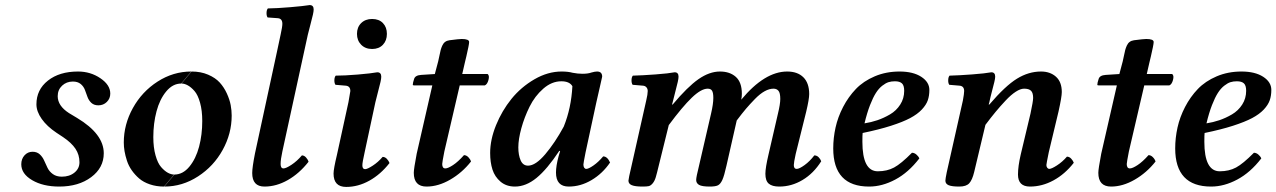

<svg xmlns="http://www.w3.org/2000/svg" viewBox="-20 -718 4979 749"><path d="M63 -77.1Q63 -98.1 75.7 -112.1Q88.4 -126 106.9 -126Q124 -126 135 -116Q146 -106 152.3 -91.6Q158.7 -77.1 165.5 -63Q172.4 -48.8 186.3 -38.8Q200.2 -28.8 221.2 -28.8Q251 -28.8 270.5 -44.7Q290 -60.5 290 -85Q290 -114.3 274.4 -137.7Q258.8 -161.1 226.1 -183.1L200.2 -200.2Q163.6 -224.6 142.8 -253.9Q122.1 -283.2 122.1 -311Q122.1 -368.2 167 -403.6Q211.9 -439 284.2 -439Q333 -439 371.6 -412.8Q410.2 -386.7 410.2 -353Q410.2 -333.5 396.7 -320.3Q383.3 -307.1 363.8 -307.1Q346.7 -307.1 336.4 -316.7Q326.2 -326.2 321.3 -339.8Q316.4 -353.5 311.3 -367.2Q306.2 -380.9 294.7 -390.4Q283.2 -399.9 264.2 -399.9Q239.3 -399.9 222.2 -383.8Q205.1 -367.7 205.1 -342.8Q205.1 -305.2 249 -276.9L280.8 -257.8Q384.8 -195.3 384.8 -120.1Q384.8 -63.5 335.7 -26.9Q286.6 9.8 210.9 9.8Q147.9 9.8 105.5 -15.1Q63 -40 63 -77.1Z M688 -392.1 727.1 -439Q763.2 -439 791.7 -426.8Q820.3 -414.6 837.2 -396Q854 -377.4 865 -353.3Q876 -329.1 879.9 -308.1Q883.8 -287.1 883.8 -267.1Q883.8 -196.8 848.6 -133.1Q813.5 -69.3 752.4 -29.8Q691.4 9.8 621.1 9.8L660.2 -37.1Q693.4 -37.1 718.8 -67.9Q744.1 -98.6 756.6 -145.5Q769 -192.4 769 -246.1Q769 -286.6 760.5 -317.1Q752 -347.7 738.8 -362.8Q725.6 -377.9 712.6 -385Q699.7 -392.1 688 -392.1ZM659.2 -37.1 620.1 9.8Q589.8 9.8 564.7 1.2Q539.6 -7.3 522.9 -21.7Q506.3 -36.1 494.1 -53.5Q481.9 -70.8 475.3 -90.8Q468.8 -110.8 465.8 -128.4Q462.9 -146 462.9 -162.1Q462.9 -232.4 498.3 -296.4Q533.7 -360.4 594.7 -399.7Q655.8 -439 726.1 -439L687 -392.1Q653.8 -392.1 628.4 -361.3Q603 -330.6 590.6 -283.7Q578.1 -236.8 578.1 -183.1Q578.1 -142.6 586.7 -112.1Q595.2 -81.5 608.4 -66.4Q621.6 -51.3 634.5 -44.2Q647.5 -37.1 659.2 -37.1Z M1059.6 -512.2 1074.7 -583Q1081.5 -613.8 1081.5 -625Q1081.5 -645.5 1064 -647L1023.9 -649.9Q1019.5 -656.2 1019.8 -667.7Q1020 -679.2 1024.9 -685.1Q1059.6 -685.5 1111.8 -689.9Q1164.1 -694.3 1188 -698.2Q1203.6 -698.2 1203.6 -681.2Q1203.6 -673.8 1200.7 -660.9Q1197.8 -647.9 1191.2 -623Q1184.6 -598.1 1180.7 -582L1081.5 -127Q1074.7 -96.2 1074.7 -78.1Q1074.7 -61 1085.9 -61Q1095.7 -61 1117.2 -75.2Q1138.7 -89.4 1157.7 -111.8Q1166.5 -111.8 1173.8 -103.8Q1181.2 -95.7 1183.6 -86.9Q1147.5 -41 1102.8 -15.6Q1058.1 9.8 1011.7 9.8Q963.9 9.8 963.9 -43Q963.9 -64.5 974.6 -119.1Z M1444.3 -318.8 1402.3 -123Q1393.6 -84.5 1393.6 -73.2Q1393.6 -58.1 1404.3 -58.1Q1413.1 -58.1 1434.1 -71.8Q1455.1 -85.4 1472.7 -106Q1481.9 -106 1489.3 -98.1Q1496.6 -90.3 1499.5 -82Q1464.8 -37.6 1420.9 -13.2Q1377 11.2 1330.6 11.2Q1281.2 11.2 1281.2 -41Q1281.2 -58.6 1294.4 -113.8L1339.4 -319.8Q1346.7 -360.8 1346.7 -362.8Q1346.7 -382.3 1328.6 -383.8L1288.6 -387.2Q1284.2 -393.6 1284.4 -405.3Q1284.7 -417 1289.6 -422.9Q1323.7 -422.9 1375.7 -427.2Q1427.7 -431.6 1451.7 -436Q1467.3 -436 1467.3 -418.9Q1467.3 -411.6 1464.4 -398.4Q1461.4 -385.3 1454.8 -360.4Q1448.2 -335.4 1444.3 -318.8ZM1431.6 -644Q1458.5 -644 1473.9 -627.9Q1489.3 -611.8 1489.3 -585.9Q1489.3 -559.6 1473.6 -543.2Q1458 -526.9 1431.6 -526.9Q1405.3 -526.9 1388.9 -543.5Q1372.6 -560.1 1372.6 -585.9Q1372.6 -611.8 1388.9 -627.9Q1405.3 -644 1431.6 -644Z M1605.5 -118.2 1666.5 -384.8H1596.2Q1590.3 -384.8 1590.3 -387.2Q1590.3 -394.5 1595.2 -409.2Q1599.1 -424.3 1623 -425.8L1676.3 -429.2L1689.5 -479Q1691.4 -486.8 1694.3 -501.2Q1697.3 -515.6 1699.2 -523.2Q1701.2 -530.8 1705.3 -540Q1709.5 -549.3 1716.3 -554.4Q1723.1 -559.6 1733.4 -561Q1771 -565.9 1781.2 -565.9Q1810.1 -565.9 1810.1 -554.2Q1810.1 -548.8 1807.1 -533.9Q1804.2 -519 1799.3 -498.3Q1794.4 -477.5 1793.5 -474.1L1783.2 -429.2H1882.3Q1890.1 -423.3 1885.5 -406Q1880.9 -388.7 1871.1 -384.8H1773.4L1713.4 -127Q1705.1 -84.5 1705.1 -78.1Q1705.1 -61 1717.3 -61Q1727.5 -61 1747.3 -74Q1767.1 -86.9 1790 -112.8Q1799.3 -112.8 1807.1 -104.7Q1814.9 -96.7 1817.4 -87.9Q1782.7 -43.9 1736.1 -17.1Q1689.5 9.8 1644 9.8Q1594.2 9.8 1594.2 -43.9Q1594.2 -58.6 1605.5 -118.2Z M2179.2 -224.1Q2208.5 -296.4 2212.9 -381.8Q2201.7 -400.9 2169.9 -400.9Q2132.3 -400.9 2099.4 -372.1Q2066.4 -343.3 2045.9 -301.8Q2025.4 -260.3 2013.7 -217.5Q2002 -174.8 2002 -143.1Q2002 -113.3 2011 -92.5Q2020 -71.8 2040 -71.8Q2069.3 -71.8 2107.2 -116.5Q2145 -161.1 2179.2 -224.1ZM2309.1 -439Q2329.1 -439 2329.1 -418.9Q2326.2 -405.8 2319.6 -376.7Q2313 -347.7 2306.2 -317.9L2264.2 -123Q2255.9 -81.1 2255.9 -76.2Q2255.9 -68.4 2259 -63.7Q2262.2 -59.1 2267.1 -59.1Q2275.9 -59.1 2295.2 -72.5Q2314.5 -85.9 2333 -107.9Q2349.1 -107.9 2359.9 -84Q2330.6 -41 2287.8 -15.6Q2245.1 9.8 2198.7 9.8Q2148.9 9.8 2148.9 -44.9Q2148.9 -70.8 2159.2 -108.9L2165 -127.9L2162.1 -129.9Q2114.3 -57.6 2073 -23.9Q2031.7 9.8 1988.8 9.8Q1955.1 9.8 1932.6 -9.3Q1910.2 -28.3 1901.1 -56.6Q1892.1 -85 1892.1 -121.1Q1892.1 -172.9 1915 -229.5Q1938 -286.1 1975.3 -332.3Q2012.7 -378.4 2064.9 -408.7Q2117.2 -439 2170.9 -439Q2196.3 -439 2213.9 -434.1Q2233.9 -430.2 2252 -430.2Q2273.9 -430.2 2287.1 -435.1Q2300.8 -439 2309.1 -439Z M2604 -318.8 2601.6 -310.1H2604Q2662.1 -379.4 2704.8 -409.2Q2747.6 -439 2788.6 -439Q2827.1 -439 2850.6 -418Q2874 -397 2874 -352.1Q2874 -339.8 2871.6 -329.1Q2962.9 -439 3050.8 -439Q3091.3 -439 3114 -416.5Q3136.7 -394 3136.7 -351.1Q3136.7 -331.5 3125 -282.2L3084 -117.2Q3076.7 -83.5 3076.7 -74.2Q3076.7 -59.1 3087.9 -59.1Q3098.1 -59.1 3118.7 -74Q3139.2 -88.9 3156.7 -111.8Q3166.5 -111.8 3173.6 -104.5Q3180.7 -97.2 3183.6 -88.9Q3153.8 -41.5 3110.8 -15.9Q3067.9 9.8 3020 9.8Q2992.2 9.8 2979 -1.5Q2965.8 -12.7 2965.8 -40Q2965.8 -63.5 2978 -115.2L3014.6 -273.9Q3023.9 -312 3023.9 -332Q3023.9 -355.5 3016.8 -363.8Q3009.8 -372.1 2997.6 -372.1Q2981 -372.1 2962.9 -362.1Q2944.8 -352.1 2925 -331.8Q2905.3 -311.5 2890.1 -293.7Q2875 -275.9 2854 -248L2814 -71.8Q2805.2 -32.2 2797.9 -16.1Q2790.5 0 2780.8 4.9Q2771 9.8 2749 9.8Q2718.3 9.8 2707 3.2Q2695.8 -3.4 2695.8 -16.1Q2695.8 -26.9 2707 -71.8L2753.9 -274.9Q2762.7 -312.5 2762.7 -335.9Q2762.7 -356 2757.8 -364Q2752.9 -372.1 2740.7 -372.1Q2715.3 -372.1 2678.7 -336.9Q2642.1 -301.8 2588.9 -230L2549.8 -71.8Q2542.5 -41 2538.1 -26.4Q2533.7 -11.7 2526.1 -2.7Q2518.6 6.3 2510.7 8.1Q2502.9 9.8 2486.8 9.8Q2457.5 9.8 2444.6 4.4Q2431.6 -1 2431.6 -13.2Q2431.6 -20 2443.8 -71.8L2501 -326.2Q2506.8 -350.6 2506.8 -362.8Q2506.8 -371.6 2501.7 -377.4Q2496.6 -383.3 2487.8 -383.8L2447.8 -387.2Q2443.4 -393.6 2443.6 -405.3Q2443.8 -417 2448.7 -422.9Q2485.8 -423.8 2537.6 -427.7Q2589.4 -431.6 2611.8 -436Q2627 -436 2627 -418.9Q2627 -411.6 2624 -398.4Q2621.1 -385.3 2614.5 -360.4Q2607.9 -335.4 2604 -318.8Z M3507.3 -363.8Q3507.3 -384.8 3498.5 -392.8Q3489.7 -400.9 3471.2 -400.9Q3457.5 -400.9 3446.3 -397.5Q3435.1 -394 3421.6 -383.5Q3408.2 -373 3397 -355.5Q3385.7 -337.9 3374 -307.9Q3362.3 -277.8 3352.5 -236.8Q3377.9 -240.7 3402.6 -249Q3427.2 -257.3 3451.9 -271.7Q3476.6 -286.1 3491.9 -310.1Q3507.3 -334 3507.3 -363.8ZM3345.2 -199.2Q3344.2 -191.4 3344.2 -165Q3344.2 -49.8 3404.3 -49.8Q3440.4 -49.8 3467.8 -64.5Q3495.1 -79.1 3537.6 -122.1Q3546.4 -122.1 3554.4 -115.5Q3562.5 -108.9 3566.4 -100.1Q3523.9 -44.9 3472.7 -17.6Q3421.4 9.8 3370.6 9.8Q3230.5 9.8 3230.5 -139.2Q3230.5 -179.7 3239.5 -220.5Q3248.5 -261.2 3269 -300.8Q3289.6 -340.3 3318.8 -370.8Q3348.1 -401.4 3392.3 -420.2Q3436.5 -439 3489.3 -439Q3542 -439 3573.7 -418.5Q3605.5 -397.9 3605.5 -367.2Q3605.5 -344.7 3599.4 -326.9Q3593.3 -309.1 3576.2 -290.8Q3559.1 -272.5 3530.5 -257.3Q3502 -242.2 3455.6 -227.3Q3409.2 -212.4 3345.2 -199.2Z M3668 -13.2Q3668 -20 3673.3 -45.9L3736.3 -326.2Q3741.2 -353 3741.2 -362.8Q3741.2 -382.3 3723.1 -383.8L3683.1 -387.2Q3678.7 -393.6 3679 -405.3Q3679.2 -417 3684.1 -422.9Q3720.7 -423.8 3772.2 -427.7Q3823.7 -431.6 3847.2 -436Q3862.3 -436 3862.3 -418.9Q3862.3 -412.1 3858.9 -397.9Q3855.5 -383.8 3849.4 -360.8Q3843.3 -337.9 3839.4 -318.8L3836.9 -310.1H3839.4Q3901.9 -383.3 3947.3 -411.1Q3992.7 -439 4041 -439Q4076.7 -439 4099.4 -418.7Q4122.1 -398.4 4122.1 -358.9Q4122.1 -340.3 4109.4 -283.2L4071.3 -124Q4062 -78.6 4062 -74.2Q4062 -67.9 4065.4 -63.5Q4068.8 -59.1 4073.2 -59.1Q4082 -59.1 4103.3 -72.8Q4124.5 -86.4 4142.1 -106.9Q4151.4 -106.9 4158.7 -99.1Q4166 -91.3 4168.9 -83Q4134.3 -38.6 4089.8 -14.4Q4045.4 9.8 3998 9.8Q3951.2 9.8 3951.2 -37.1Q3951.2 -69.3 3961.9 -115.2L4000 -274.9Q4010.3 -323.2 4010.3 -335.9Q4010.3 -356 4002 -364Q3993.7 -372.1 3975.1 -372.1Q3960.9 -372.1 3942.4 -360.1Q3923.8 -348.1 3902.6 -325.4Q3881.3 -302.7 3863.8 -281.5Q3846.2 -260.3 3824.2 -231L3780.3 -46.9Q3772.9 -16.1 3761.2 -3.2Q3749.5 9.8 3722.2 9.8Q3692.9 9.8 3680.4 4.4Q3668 -1 3668 -13.2Z M4275.9 -118.2 4336.9 -384.8H4266.6Q4260.7 -384.8 4260.7 -387.2Q4260.7 -394.5 4265.6 -409.2Q4269.5 -424.3 4293.5 -425.8L4346.7 -429.2L4359.9 -479Q4361.8 -486.8 4364.7 -501.2Q4367.7 -515.6 4369.6 -523.2Q4371.6 -530.8 4375.7 -540Q4379.9 -549.3 4386.7 -554.4Q4393.6 -559.6 4403.8 -561Q4441.4 -565.9 4451.7 -565.9Q4480.5 -565.9 4480.5 -554.2Q4480.5 -548.8 4477.5 -533.9Q4474.6 -519 4469.7 -498.3Q4464.8 -477.5 4463.9 -474.1L4453.6 -429.2H4552.7Q4560.5 -423.3 4555.9 -406Q4551.3 -388.7 4541.5 -384.8H4443.8L4383.8 -127Q4375.5 -84.5 4375.5 -78.1Q4375.5 -61 4387.7 -61Q4397.9 -61 4417.7 -74Q4437.5 -86.9 4460.4 -112.8Q4469.7 -112.8 4477.5 -104.7Q4485.4 -96.7 4487.8 -87.9Q4453.1 -43.9 4406.5 -17.1Q4359.9 9.8 4314.5 9.8Q4264.6 9.8 4264.6 -43.9Q4264.6 -58.6 4275.9 -118.2Z M4841.3 -363.8Q4841.3 -384.8 4832.5 -392.8Q4823.7 -400.9 4805.2 -400.9Q4791.5 -400.9 4780.3 -397.5Q4769 -394 4755.6 -383.5Q4742.2 -373 4731 -355.5Q4719.7 -337.9 4708 -307.9Q4696.3 -277.8 4686.5 -236.8Q4711.9 -240.7 4736.6 -249Q4761.2 -257.3 4785.9 -271.7Q4810.5 -286.1 4825.9 -310.1Q4841.3 -334 4841.3 -363.8ZM4679.2 -199.2Q4678.2 -191.4 4678.2 -165Q4678.2 -49.8 4738.3 -49.8Q4774.4 -49.8 4801.8 -64.5Q4829.1 -79.1 4871.6 -122.1Q4880.4 -122.1 4888.4 -115.5Q4896.5 -108.9 4900.4 -100.1Q4857.9 -44.9 4806.6 -17.6Q4755.4 9.8 4704.6 9.8Q4564.5 9.8 4564.5 -139.2Q4564.5 -179.7 4573.5 -220.5Q4582.5 -261.2 4603 -300.8Q4623.5 -340.3 4652.8 -370.8Q4682.1 -401.4 4726.3 -420.2Q4770.5 -439 4823.2 -439Q4876 -439 4907.7 -418.5Q4939.5 -397.9 4939.5 -367.2Q4939.5 -344.7 4933.3 -326.9Q4927.2 -309.1 4910.2 -290.8Q4893.1 -272.5 4864.5 -257.3Q4835.9 -242.2 4789.6 -227.3Q4743.2 -212.4 4679.2 -199.2Z"/></svg>

Font: Common Serif SemiBold
Style: Italic
Weight: 600
Italic angle: -12°
Designer: Philipp H. Poll, Khaled Hosny
Foundry: Stefan Peev, Context Ltd.
Version: Version 1.026